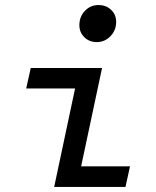

<svg xmlns="http://www.w3.org/2000/svg" viewBox="-20 -742 620 762"><path d="M195 0 278 -391H84L102 -472H385L302 -82H496L478 0ZM364 -575Q334 -575 314.5 -594.5Q295 -614 295 -642Q295 -676 317 -699Q339 -722 371 -722Q401 -722 421 -703Q441 -684 441 -655Q441 -622 418.5 -598.5Q396 -575 364 -575Z"/></svg>

Font: Sometype Mono Medium
Style: Italic
Weight: 500
Italic angle: -12°
Monospace: yes
Designer: Ryoichi Tsunekawa
Foundry: Dharma Type
Version: Version 1.000; ttfautohint (v1.8.3)